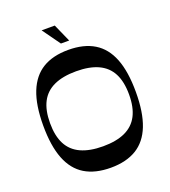

<svg xmlns="http://www.w3.org/2000/svg" viewBox="-157 -985 983 1112"><g transform="rotate(-20 334.5 -429.5)"><path d="M335 13Q239 13 175.5 -25.5Q112 -64 80.5 -144.5Q49 -225 49 -350Q49 -476 81 -556Q113 -636 176 -674.5Q239 -713 335 -713Q430 -713 493.5 -674.5Q557 -636 588.5 -556Q620 -476 620 -350Q620 -225 588.5 -144.5Q557 -64 493.5 -25.5Q430 13 335 13ZM335 -119Q417 -119 471 -144Q525 -169 551.5 -220Q578 -271 578 -350Q578 -429 551.5 -480Q525 -531 471 -556Q417 -581 335 -581Q253 -581 198.5 -556Q144 -531 117.5 -480Q91 -429 91 -350Q91 -271 117.5 -220Q144 -169 198.5 -144Q253 -119 335 -119ZM308 -762 229 -872H310L359 -762Z"/></g></svg>

Font: Ojuju SemiBold
Style: Regular
Weight: 600
Designer: Chisaokwu Joboson, Mirko Velimirovic
Foundry: Udi Foundry
Version: Version 1.000